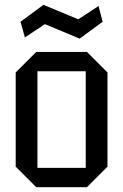

<svg xmlns="http://www.w3.org/2000/svg" viewBox="-20 -775 510 795"><path d="M45 -85V-475L130 -560H340L425 -475V-85L340 0H130ZM135 -80H335V-480H135ZM83 -620 65 -685 160 -755 304 -695 388 -750 405 -685 310 -615 166 -675Z"/></svg>

Font: Tektur SemiCondensed
Style: Regular
Weight: 400
Width: 4
Designer: Adam Jagosz
Foundry: Adam Jagosz
Version: Version 1.005;gftools[0.9.30]